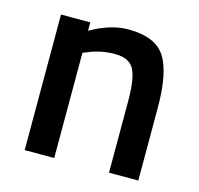

<svg xmlns="http://www.w3.org/2000/svg" viewBox="-81 -597 709 684"><g transform="rotate(15 273.0 -255.5)"><path d="M175 0H66V-500H174V-469Q247 -511 312 -511Q412 -511 448.5 -454.5Q485 -398 485 -268V0H377V-265Q377 -346 359.5 -380Q342 -414 288 -414Q237 -414 190 -394L175 -388Z"/></g></svg>

Font: TitilliumWebSemiBold
Style: Bold
Weight: 600
Version: Version 1.001;PS 57.000;hotconv 1.0.70;makeotf.lib2.5.55311